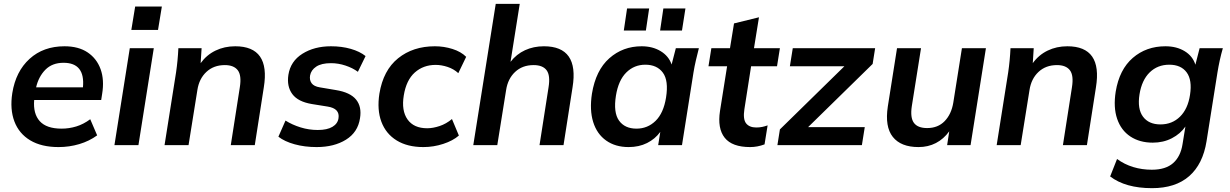

<svg xmlns="http://www.w3.org/2000/svg" viewBox="-20 -756 6408 1000"><path d="M285 10Q196 10 137.5 -25Q79 -60 55 -123.5Q31 -187 44 -271Q62 -384 134 -449.5Q206 -515 316 -515Q389 -515 436.5 -483Q484 -451 504 -395.5Q524 -340 512 -267L507 -235H158Q152 -164 187 -125Q222 -86 301 -86Q340 -86 377.5 -97.5Q415 -109 450 -135L486 -51Q445 -21 393 -5.5Q341 10 285 10ZM311 -429Q252 -429 216.5 -393Q181 -357 168 -301H412Q424 -429 311 -429Z M664 -600 684 -722H823L803 -600ZM576 0 656 -505H781L701 0Z M837 0 897 -379Q906 -440 909 -505H1030L1025 -427Q1056 -470 1102.5 -492.5Q1149 -515 1205 -515Q1389 -515 1354 -301L1307 0H1182L1229 -301Q1239 -363 1218.5 -390Q1198 -417 1151 -417Q1093 -417 1055 -381.5Q1017 -346 1008 -287L962 0Z M1629 10Q1567 10 1514.5 -4.5Q1462 -19 1430 -44L1467 -128Q1502 -106 1545.5 -92.5Q1589 -79 1635 -79Q1684 -79 1711.5 -95.5Q1739 -112 1743 -140Q1751 -191 1686 -201L1605 -214Q1532 -226 1502.5 -266Q1473 -306 1482 -366Q1493 -437 1555 -476Q1617 -515 1704 -515Q1760 -515 1807 -501.5Q1854 -488 1884 -464L1844 -382Q1817 -402 1779.5 -414.5Q1742 -427 1704 -427Q1654 -427 1627 -409Q1600 -391 1595 -363Q1591 -339 1603 -322.5Q1615 -306 1646 -301L1729 -287Q1804 -275 1834.5 -237.5Q1865 -200 1855 -140Q1844 -67 1782 -28.5Q1720 10 1629 10Z M2185 10Q2102 10 2046 -24.5Q1990 -59 1966.5 -121.5Q1943 -184 1956 -268Q1976 -390 2053.5 -452.5Q2131 -515 2245 -515Q2292 -515 2336.5 -501Q2381 -487 2408 -460L2367 -375Q2343 -397 2311 -407.5Q2279 -418 2249 -418Q2185 -418 2140.5 -378.5Q2096 -339 2083 -259Q2070 -180 2102.5 -134Q2135 -88 2205 -88Q2235 -88 2269.5 -99.5Q2304 -111 2334 -136L2370 -50Q2339 -23 2288.5 -6.5Q2238 10 2185 10Z M2445 0 2562 -736H2687L2639 -434Q2670 -474 2714.5 -494.5Q2759 -515 2813 -515Q2997 -515 2962 -301L2915 0H2790L2837 -301Q2847 -363 2827 -390Q2807 -417 2759 -417Q2701 -417 2663 -381.5Q2625 -346 2616 -287L2570 0Z M3254 10Q3185 10 3137 -24Q3089 -58 3069.5 -120.5Q3050 -183 3063 -268Q3083 -390 3153.5 -452.5Q3224 -515 3322 -515Q3379 -515 3421 -489.5Q3463 -464 3478 -420L3500 -505H3620Q3612 -474 3604.5 -442Q3597 -410 3592 -379L3532 0H3408L3419 -69Q3392 -32 3350 -11Q3308 10 3254 10ZM3295 -86Q3353 -86 3394.5 -126.5Q3436 -167 3449 -248Q3463 -336 3432.5 -377.5Q3402 -419 3341 -419Q3283 -419 3242 -378.5Q3201 -338 3188 -258Q3174 -170 3204 -128Q3234 -86 3295 -86ZM3418 -597 3435 -712H3550L3532 -597ZM3229 -597 3246 -712H3361L3344 -597Z M3887 10Q3793 10 3754.5 -38.5Q3716 -87 3730 -178L3767 -411H3670L3685 -505H3782L3803 -634L3933 -666L3907 -505H4042L4027 -411H3892L3857 -187Q3849 -135 3866 -113.5Q3883 -92 3919 -92Q3936 -92 3950 -95Q3964 -98 3978 -103L3962 -4Q3943 3 3924.5 6.5Q3906 10 3887 10Z M4029 0 4042 -82 4378 -411H4094L4109 -505H4538L4525 -423L4189 -94H4484L4469 0Z M4764 10Q4672 10 4630 -43Q4588 -96 4604 -201L4652 -505H4777L4729 -203Q4720 -143 4740 -116Q4760 -89 4809 -89Q4865 -89 4900 -125Q4935 -161 4945 -221L4990 -505H5115L5035 0H4913L4924 -72Q4895 -32 4854.5 -11Q4814 10 4764 10Z M5171 0 5231 -379Q5240 -440 5243 -505H5364L5359 -427Q5390 -470 5436.5 -492.5Q5483 -515 5539 -515Q5723 -515 5688 -301L5641 0H5516L5563 -301Q5573 -363 5552.5 -390Q5532 -417 5485 -417Q5427 -417 5389 -381.5Q5351 -346 5342 -287L5296 0Z M5980 224Q5842 224 5762 163L5798 72Q5836 100 5882 114Q5928 128 5979 128Q6051 128 6090 93.5Q6129 59 6139 -5L6154 -97Q6128 -59 6083.5 -36Q6039 -13 5984 -13Q5916 -13 5867.5 -45Q5819 -77 5798.5 -137Q5778 -197 5791 -279Q5810 -394 5880 -454.5Q5950 -515 6050 -515Q6108 -515 6150 -489.5Q6192 -464 6206 -419L6228 -505H6349Q6340 -474 6333 -442Q6326 -410 6321 -379L6264 -20Q6245 99 6173.5 161.5Q6102 224 5980 224ZM6024 -108Q6085 -108 6126 -148.5Q6167 -189 6178 -262Q6190 -339 6160.5 -379Q6131 -419 6070 -419Q6009 -419 5968 -379Q5927 -339 5915 -265Q5903 -189 5933 -148.5Q5963 -108 6024 -108Z"/></svg>

Font: Mulish
Style: Bold Italic
Weight: 700
Italic angle: -9°
Designer: Vernon Adams
Foundry: Vernon Adams
Version: Version 3.603; ttfautohint (v1.8.3)